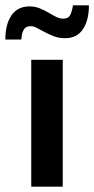

<svg xmlns="http://www.w3.org/2000/svg" viewBox="-43 -699 353 719"><path d="M74 0V-475H192V0ZM-23 -551Q-23 -608 0 -641.5Q23 -675 68 -675Q88 -675 105.5 -668Q123 -661 138 -652Q153 -643 167 -636Q181 -629 194 -629Q214 -629 221 -645Q228 -661 230 -679H290Q290 -623 267.5 -589.5Q245 -556 201 -556Q178 -556 159.5 -563Q141 -570 125 -578.5Q109 -587 96 -594Q83 -601 72 -601Q53 -601 45.5 -587Q38 -573 37 -551Z"/></svg>

Font: Ek Mukta SemiBold
Style: Regular
Weight: 600
Designer: Girish Dalvi and Yashodeep Gholap
Foundry: Ek Type
Version: Version 2.538;PS 1.002;hotconv 16.6.51;makeotf.lib2.5.65220;